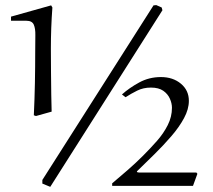

<svg xmlns="http://www.w3.org/2000/svg" viewBox="-20 -724 830 748"><path d="M609.9 -694.8 612.8 -684.1 175.8 3.9 145 -8.8V-22.9L578.1 -703.1L588.9 -704.1ZM179.2 -703.1 184.1 -694.8Q178.2 -615.7 178.2 -535.2Q178.2 -494.1 178.7 -445.6Q179.2 -397 179.7 -354.5Q180.2 -312 181.2 -289.1L120.1 -272L111.8 -274.9Q114.7 -336.9 116 -400.4Q117.2 -463.9 117.2 -526.9Q117.2 -561 117.7 -586.9Q118.2 -612.8 111.6 -627.9Q105 -643.1 83 -643.1H22.9V-659.2ZM749 -46.9 731.9 0H417V-9.8Q447.8 -35.6 478.3 -62.3Q508.8 -88.9 537.1 -117.2Q564.9 -145 591.1 -174.6Q617.2 -204.1 633.5 -236.6Q649.9 -269 649.9 -304.2Q649.9 -321.3 641.8 -339.6Q633.8 -357.9 616 -370.4Q598.1 -382.8 567.9 -382.8Q538.1 -382.8 514.2 -370.8Q490.2 -358.9 469.2 -345.2L455.1 -356Q483.9 -381.8 522.5 -402.8Q561 -423.8 606.9 -423.8Q653.8 -423.8 684.8 -397.9Q715.8 -372.1 715.8 -331.1Q715.8 -298.8 697 -263.9Q678.2 -229 647.7 -193.6Q617.2 -158.2 582 -123.5Q546.9 -88.9 515.1 -58.1Q515.1 -58.1 513.2 -56.2Q513.2 -53.2 516.6 -52.5Q520 -51.8 522.9 -51.8H745.1Z"/></svg>

Font: Aref Ruqaa
Style: Regular
Weight: 400
Designer: Abdullah Aref
Version: Version 1.002